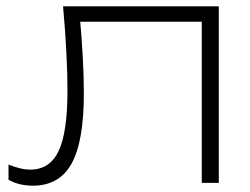

<svg xmlns="http://www.w3.org/2000/svg" viewBox="-20 -580 794 609"><path d="M180 -560H674V0H620V-536L645 -511H210L233 -529Q239 -465 242.5 -400Q246 -335 246 -285Q246 -131 207 -61Q168 9 84 9Q64 9 44 4.5Q24 0 7 -10V-58Q24 -51 42 -46.5Q60 -42 76 -42Q138 -42 166 -101Q194 -160 194 -293Q194 -345 190.5 -414Q187 -483 180 -560Z"/></svg>

Font: Unbounded ExtraLight
Style: Regular
Weight: 250
Designer: Luke Prowse, Jean-Baptiste Morizot, Fátima Lázaro, Florian Runge
Foundry: NaN
Version: Version 1.701;gftools[0.9.28.dev5+ged2979d]